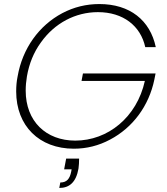

<svg xmlns="http://www.w3.org/2000/svg" viewBox="-20 -728 827 949"><path d="M60 -276C60 -106 174 7 345 7C408 7 468 -8 524 -38C636 -97 716 -204 743 -335L749 -365H390L383 -328H696C656 -148 513 -33 352 -33C208 -33 107 -128 107 -280C107 -303 109 -326 113 -350C124 -414 147 -470 182 -518C250 -614 353 -668 464 -668C589 -668 675 -600 698 -495H750C722 -628 622 -708 471 -708C406 -708 345 -693 288 -663C173 -602 91 -489 67 -350C62 -326 60 -301 60 -276ZM273 201C322 201 356 174 368 105C370 90 371 74 371 56H307L297 109H334L332 120C325 156 310 174 278 174Z"/></svg>

Font: Momo Neue ExtLt
Style: Italic
Weight: 200
Italic angle: -10°
Designer: Ninad Kale (Devanagari), Jonny Pinhorn (Latin)
Foundry: Indian Type Foundry
Version: 4.004